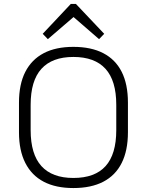

<svg xmlns="http://www.w3.org/2000/svg" viewBox="-20 -944 743 971"><path d="M351 7Q262 7 201 -25Q140 -57 108 -120Q76 -183 76 -275V-425Q76 -518 108 -580.5Q140 -643 201 -675Q262 -707 351 -707Q441 -707 502.5 -675Q564 -643 595.5 -580.5Q627 -518 627 -425V-275Q627 -183 595.5 -120Q564 -57 502.5 -25Q441 7 351 7ZM351 -44Q460 -44 514 -104Q568 -164 568 -286V-414Q568 -536 513.5 -596Q459 -656 351 -656Q244 -656 189.5 -596Q135 -536 135 -414V-286Q135 -164 189.5 -104Q244 -44 351 -44ZM196 -773 338 -924H364L507 -773L481 -746L339 -869H365L222 -746Z"/></svg>

Font: Pathway Extreme 28pt ExtraLight
Style: Regular
Weight: 250
Designer: Eduardo Rodriguez Tunni
Foundry: Eduardo Rodriguez Tunni
Version: Version 1.001;gftools[0.9.26]